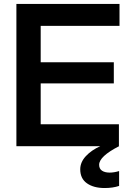

<svg xmlns="http://www.w3.org/2000/svg" viewBox="-20 -740 653 972"><path d="M63 0V-720.2H585V-608.9H186V-424.8H556.2V-317.9H186V-110.8H582V-1L583 0Q481.9 51.8 481.9 94.2Q481.9 114.3 496.3 124Q510.7 133.8 535.2 133.8Q557.1 133.8 583 126V201.2Q551.3 211.9 509.8 211.9Q454.1 211.9 420.2 188Q386.2 164.1 386.2 117.2Q386.2 81.1 414.6 50.5Q442.9 20 487.8 0Z"/></svg>

Font: Aspekta 550
Style: Regular
Weight: 550
Designer: Ivo Dolenc
Version: Version 2.000